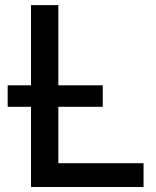

<svg xmlns="http://www.w3.org/2000/svg" viewBox="-20 -748 622 768"><path d="M104 0V-727.5H213.4V-95.2H554.2V0ZM10.7 -320.8V-406.7H391.1V-320.8Z"/></svg>

Font: Inter 28pt Medium
Style: Regular
Weight: 500
Designer: Rasmus Andersson
Foundry: rsms
Version: Version 4.001;git-66647c0bb